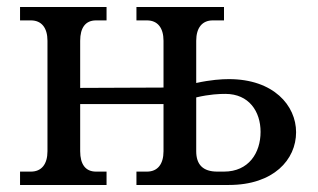

<svg xmlns="http://www.w3.org/2000/svg" viewBox="-20 -526 903 546"><path d="M208 -96V-230H445V-96C445 -59 428 -38 398 -38H368V0H631C758 0 822 -72 822 -150C822 -226 758 -301 631 -301C610 -301 579 -299 538 -290V-410C538 -447 555 -468 585 -468H617V-506H368V-468H398C428 -468 445 -447 445 -410V-277L208 -276V-410C208 -447 223 -468 253 -468H283V-506H37V-468H68C98 -468 115 -447 115 -410V-96C115 -59 98 -38 68 -38H37V0H283V-38H253C223 -38 208 -59 208 -96ZM538 -96V-249C576 -258 604 -259 621 -259C688 -259 721 -209 721 -151C721 -91 687 -38 617 -38H598C557 -38 538 -58 538 -96Z"/></svg>

Font: LT Superior Serif Medium
Style: Regular
Weight: 500
Designer: Daniel Lyons
Foundry: LyonsType
Version: Version 2.120;FEAKit 1.0